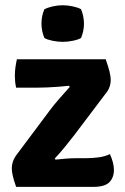

<svg xmlns="http://www.w3.org/2000/svg" viewBox="-20 -730 489 750"><path d="M172 -295.5Q189.5 -319.5 212.5 -345.5Q235.5 -371.5 252.5 -390.5L249.5 -395Q231.5 -393 209.2 -391.2Q187 -389.5 164.8 -388.5Q142.5 -387.5 124 -387.5H43Q40.5 -398.5 39.2 -410.5Q38 -422.5 38 -433.5Q38 -450 40.2 -466.5Q42.5 -483 46 -498.5H393Q402.5 -471 407.5 -451.8Q412.5 -432.5 412.5 -416.5Q412.5 -406 409 -393.8Q405.5 -381.5 398 -371.5L270 -202Q253 -180 233 -155.5Q213 -131 194 -111L197 -106.5Q219 -109 239.2 -110.5Q259.5 -112 278 -112H314.5Q339 -112 364.2 -115.2Q389.5 -118.5 409.5 -128Q425 -93 425 -66.5Q425 -36.5 407.2 -18.2Q389.5 0 344 0H43Q33.5 -27 29.8 -43.8Q26 -60.5 26 -73.5Q26 -86 30.8 -99.8Q35.5 -113.5 47.5 -129ZM142 -638Q142 -668 153.5 -694Q166 -700.5 185.8 -705Q205.5 -709.5 225 -709.5Q244 -709.5 264.8 -705Q285.5 -700.5 296.5 -694Q302 -681.5 305 -666.2Q308 -651 308 -638Q308 -608.5 296.5 -581.5Q285.5 -575 264.8 -570.8Q244 -566.5 225 -566.5Q205.5 -566.5 185 -570.8Q164.5 -575 153.5 -581.5Q142 -608.5 142 -638Z"/></svg>

Font: Signika Negative
Style: Bold
Weight: 700
Designer: Anna Giedry
Foundry: Anna Giedry
Version: Version 2.001